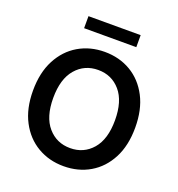

<svg xmlns="http://www.w3.org/2000/svg" viewBox="-159 -1039 1094 1180"><g transform="rotate(20 387.5 -449.5)"><path d="M387.7 9.8Q292.5 9.8 216.8 -34.7Q141.1 -79.1 97.2 -162.6Q53.2 -246.1 53.2 -363.3Q53.2 -481 97.2 -564.7Q141.1 -648.4 216.8 -692.9Q292.5 -737.3 387.7 -737.3Q483.4 -737.3 558.8 -692.9Q634.3 -648.4 678 -564.7Q721.7 -481 721.7 -363.3Q721.7 -245.6 678 -162.1Q634.3 -78.6 558.8 -34.4Q483.4 9.8 387.7 9.8ZM387.7 -108.4Q476.6 -108.4 533 -173.8Q589.4 -239.3 589.4 -363.3Q589.4 -487.8 533 -553.5Q476.6 -619.1 387.7 -619.1Q298.8 -619.1 242.2 -553.5Q185.5 -487.8 185.5 -363.3Q185.5 -239.3 242.2 -173.8Q298.8 -108.4 387.7 -108.4ZM558.6 -909.2V-830.6H217.3V-909.2Z"/></g></svg>

Font: Inter Semi Bold
Style: Regular
Weight: 600
Designer: Rasmus Andersson
Foundry: rsms
Version: Version 4.000;git-e0f93cc